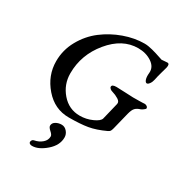

<svg xmlns="http://www.w3.org/2000/svg" viewBox="-203 -765 1115 1183"><g transform="rotate(30 354.5 -173.5)"><path d="M344 128Q344 184 292.5 228.5Q241 273 196 273Q186 273 179.5 269Q173 265 173 258Q173 251 177.5 244.5Q182 238 190 237Q222 231 244.5 211.5Q267 192 267 165Q267 153 248.5 137Q230 121 230 109Q230 90 248.5 79Q267 68 290 68Q312 68 328 86.5Q344 105 344 128ZM483 -620Q507 -620 539.5 -611.5Q572 -603 596 -594.5Q620 -586 622 -586Q627 -586 640.5 -587.5Q654 -589 662 -589Q680 -589 673 -559Q672 -555 661.5 -518Q651 -481 647 -459Q643 -440 633.5 -427Q624 -414 616 -414Q606 -414 600 -431Q594 -448 597 -478Q601 -521 560 -548.5Q519 -576 463 -576Q351 -576 264 -470.5Q177 -365 177 -233Q177 -154 228.5 -94.5Q280 -35 357 -35Q403 -35 445 -54Q487 -73 492 -93L521 -212Q526 -230 504.5 -243.5Q483 -257 458 -264Q449 -266 441.5 -272.5Q434 -279 434 -286Q434 -302 466 -302Q477 -302 530 -299.5Q583 -297 586 -297Q612 -297 629 -297.5Q646 -298 651.5 -298Q657 -298 660.5 -298.5Q664 -299 667 -299Q677 -299 684.5 -293.5Q692 -288 692 -279Q692 -276 681 -267.5Q670 -259 663 -257Q640 -250 628 -237.5Q616 -225 608 -194L578 -73Q574 -58 570 -51.5Q566 -45 555 -40Q491 -10 438.5 -1Q386 8 304 8Q203 8 133.5 -72.5Q64 -153 64 -254Q64 -334 103 -404Q142 -474 203 -520.5Q264 -567 338 -593.5Q412 -620 483 -620Z"/></g></svg>

Font: EB Garamond 08
Style: Italic
Weight: 400
Italic angle: -14°
Version: Version 0.016